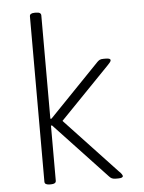

<svg xmlns="http://www.w3.org/2000/svg" viewBox="-54 -795 628 840"><g transform="rotate(-5 260.5 -375.0)"><path d="M130 2Q108 2 108 -12V-738Q108 -752 130 -752H136Q158 -752 158 -738V-284H163L385 -514Q390 -519 395.5 -522Q401 -525 412 -525H423Q443 -525 443 -516Q443 -512 437.5 -505.5Q432 -499 427 -494L210 -270L437 -28Q443 -23 447.5 -16.5Q452 -10 452 -7Q452 2 431 2H421Q410 2 403.5 -1Q397 -4 391 -11L163 -254H158V-12Q158 2 136 2Z"/></g></svg>

Font: Asap ExtraLight
Style: Regular
Weight: 200
Designer: Pablo Cosgaya
Foundry: Omnibus-Type
Version: Version 3.001; ttfautohint (v1.8.4.7-5d5b)